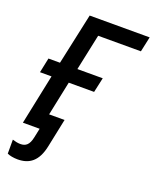

<svg xmlns="http://www.w3.org/2000/svg" viewBox="-167 -807 891 1110"><g transform="rotate(20 278.5 -252.0)"><path d="M37 0H140L128 57C118 106 97 121 65 121C48 121 32 117 16 112V198C30 205 55 210 80 210C151 210 202 176 222 76L258 -97H163L207 -308H363L383 -399H227L274 -621H537L557 -714H188L120 -399H49L30 -308H101Z"/></g></svg>

Font: Noto Sans Medium
Style: Italic
Weight: 500
Italic angle: -12°
Designer: Monotype Design Team
Foundry: Monotype Imaging Inc.
Version: Version 2.013